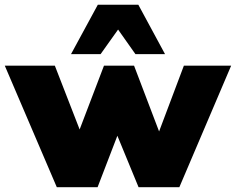

<svg xmlns="http://www.w3.org/2000/svg" viewBox="-40 -785 989 805"><path d="M257.8 -558.1 370.1 -765.1H540L651.9 -558.1H527.8L455.1 -661.1L381.8 -558.1ZM198.2 0 -20 -509.8H189.9L293.9 -242.2L396 -509.8H522L627 -233.9L731 -509.8H929.2L711.9 0H541L452.1 -215.8L369.1 0Z"/></svg>

Font: Mulish ExtraBlack
Style: Regular
Weight: 1000
Designer: Vernon Adams
Foundry: Vernon Adams
Version: Version 3.603; ttfautohint (v1.8.3)